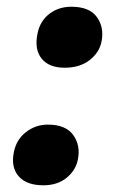

<svg xmlns="http://www.w3.org/2000/svg" viewBox="-20 -535 340 567"><path d="M170.9 -335Q124.5 -335 102.8 -362.1Q81.1 -389.2 90.8 -436Q98.1 -472.7 125.5 -493.9Q152.8 -515.1 190.9 -515.1Q244.1 -515.1 266.1 -484.6Q288.1 -454.1 279.8 -412.1Q273.4 -379.9 244.6 -357.4Q215.8 -335 170.9 -335ZM107.9 12.2Q58.6 12.2 35.2 -14.4Q11.7 -41 21 -85.9Q28.3 -123 56.9 -145Q85.4 -167 121.1 -167Q174.3 -167 196.3 -136.2Q218.3 -105.5 210 -64Q203.6 -31.7 176.5 -9.8Q149.4 12.2 107.9 12.2Z"/></svg>

Font: Shantell Sans Normal
Style: Italic
Weight: 600
Italic angle: -11.31°
Designer: Stephen Nixon, Anya Danilova, Shantell Martin
Foundry: Arrow Type
Version: Version 1.006;[559af2be0]